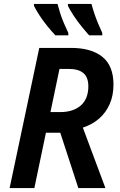

<svg xmlns="http://www.w3.org/2000/svg" viewBox="-20 -958 611 978"><path d="M29 0 180 -714H341Q445 -714 501.5 -668.5Q558 -623 558 -527Q558 -472 539 -428.5Q520 -385 485.5 -354.5Q451 -324 402 -308L517 0H379L287 -282H214L155 0ZM285 -387Q321 -387 347.5 -396Q374 -405 392.5 -421.5Q411 -438 420.5 -462.5Q430 -487 430 -518Q430 -564 405 -585.5Q380 -607 329 -607H283L237 -387ZM434 -778Q416 -798 394.5 -824.5Q373 -851 355 -878.5Q337 -906 326 -928V-938H446Q452 -915 460.5 -889.5Q469 -864 479.5 -839Q490 -814 501 -790V-778ZM262 -778Q243 -798 221.5 -824.5Q200 -851 182 -878.5Q164 -906 153 -928V-938H273Q279 -915 287 -889.5Q295 -864 306 -839Q317 -814 328 -790V-778Z"/></svg>

Font: Noto Sans Display SemiBold
Style: Italic
Weight: 600
Italic angle: -12°
Designer: Monotype Design Team
Foundry: Monotype Imaging Inc.
Version: Version 2.003